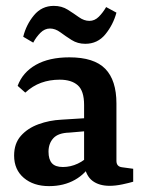

<svg xmlns="http://www.w3.org/2000/svg" viewBox="-20 -625 490 653"><path d="M147 8Q94 8 61 -20Q28 -48 28 -96Q28 -137 51 -163Q74 -189 111 -202.5Q148 -216 189 -218L285 -224V-180L216 -174Q178 -173 161.5 -155Q145 -137 145 -109Q145 -83 156.5 -70Q168 -57 194 -57Q220 -57 244.5 -68.5Q269 -80 283 -98L293 -73Q273 -35 235 -13.5Q197 8 147 8ZM40 -333Q57 -379 102 -404.5Q147 -430 216 -430Q300 -430 338 -391Q376 -352 376 -273V-78Q376 -58 396 -56L433 -51V-7Q420 -3 396.5 2Q373 7 353 7Q317 7 294.5 -10Q272 -27 266 -66V-268Q266 -316 244.5 -335Q223 -354 183 -354Q149 -354 120 -343.5Q91 -333 66 -310ZM270 -476Q244 -476 223.5 -489Q203 -502 185.5 -515Q168 -528 150 -528Q132 -528 117.5 -513.5Q103 -499 93 -480L59 -500Q69 -541 95.5 -573Q122 -605 163 -605Q190 -605 210.5 -592Q231 -579 248.5 -566.5Q266 -554 284 -554Q302 -554 316 -568Q330 -582 341 -601L376 -582Q365 -541 338.5 -508.5Q312 -476 270 -476Z"/></svg>

Font: Rasa SemiBold
Style: Regular
Weight: 600
Designer: Anna Giedrys (Yrsa+Rasa design), David Brezina (Yrsa art-direction, Rasa art-direction, design)
Foundry: Rosetta Type Foundry
Version: Version 2.004